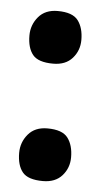

<svg xmlns="http://www.w3.org/2000/svg" viewBox="-42 -487 271 523"><g transform="rotate(5 94.0 -225.5)"><path d="M95 -314Q54 -314 39 -332.5Q24 -351 24 -385Q24 -414 42.5 -436Q61 -458 95 -458Q136 -458 151 -438Q166 -418 166 -385Q166 -356 147.5 -335Q129 -314 95 -314ZM95 7Q54 7 39 -11.5Q24 -30 24 -64Q24 -93 42.5 -115Q61 -137 95 -137Q136 -137 151 -117Q166 -97 166 -64Q166 -35 147.5 -14Q129 7 95 7Z"/></g></svg>

Font: Yanone Kaffeesatz ExtraLight
Style: Bold
Weight: 700
Version: Version 2.003